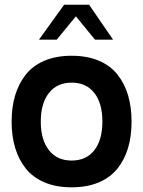

<svg xmlns="http://www.w3.org/2000/svg" viewBox="-20 -779 614 823"><path d="M189.7 -380.4Q154.8 -335.9 154.8 -257.8Q154.8 -179.7 189.7 -135.3Q224.6 -90.8 287.1 -90.8Q349.6 -90.8 384.3 -135Q418.9 -179.2 418.9 -257.8Q418.9 -336.4 384.3 -380.6Q349.6 -424.8 287.1 -424.8Q224.6 -424.8 189.7 -380.4ZM44.9 -145.5Q29.8 -195.8 29.8 -257.8Q29.8 -319.8 44.9 -370.1Q60.1 -420.4 90.3 -459Q120.6 -497.6 170.7 -518.8Q220.7 -540 287.1 -540Q353.5 -540 403.6 -518.8Q453.6 -497.6 483.9 -459Q514.2 -420.4 529.1 -370.1Q543.9 -319.8 543.9 -257.8Q543.9 -195.8 529.1 -145.5Q514.2 -95.2 483.9 -56.9Q453.6 -18.6 403.6 2.7Q353.5 23.9 287.1 23.9Q220.7 23.9 170.7 2.7Q120.6 -18.6 90.3 -56.9Q60.1 -95.2 44.9 -145.5ZM254.9 -758.8H361.8L464.8 -608.9H387.2L305.2 -709L223.1 -608.9H147Z"/></svg>

Font: Miedinger*
Style: Bold
Weight: 700
Version: Version 001.000